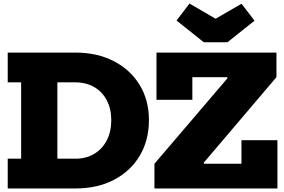

<svg xmlns="http://www.w3.org/2000/svg" viewBox="-20 -1061 1600 1081"><path d="M1260.5 -823H1127.5L974 -945.5L1047 -1041L1194 -955.5L1340 -1040L1413 -944.5ZM335.5 0V-167.5H402Q464.5 -167 510.5 -194.8Q556.5 -222.5 581.5 -271.5Q606.5 -320.5 606.5 -384.5Q606.5 -447.5 581.5 -495.8Q556.5 -544 510.5 -570.8Q464.5 -597.5 402 -597.5H335.5V-765H406Q529 -764.5 622 -716Q715 -667.5 766.8 -582Q818.5 -496.5 818.5 -384.5Q818.5 -271 766.8 -184.2Q715 -97.5 622 -48.8Q529 0 406 0ZM23.5 0V-167.5H99V-597.5H23.5V-765H372V-597.5H303V-167.5H372V0ZM849.5 -139 1260 -619.5V-651.5L1536.5 -626.5L1127.5 -145.5V-111ZM1536.5 -765V-626.5H1063V-499H861V-765ZM1339.5 -271.5H1542V0H849.5V-139H1339.5Z"/></svg>

Font: Hepta Slab ExtraLight ExtraBold
Style: Regular
Weight: 800
Version: Version 1.102